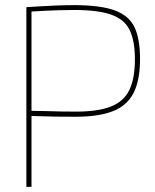

<svg xmlns="http://www.w3.org/2000/svg" viewBox="-20 -730 604 750"><path d="M83 0V-702Q160 -707 200 -708.5Q240 -710 268 -710Q372 -710 428 -689.5Q484 -669 505.5 -623.5Q527 -578 527 -500Q527 -416 501.5 -366.5Q476 -317 420.5 -295.5Q365 -274 276 -274Q231 -274 193.5 -274.5Q156 -275 103 -277V0ZM103 -685V-297Q137 -297 163.5 -296Q190 -295 216.5 -294.5Q243 -294 277 -294Q363 -294 413.5 -314Q464 -334 485.5 -379Q507 -424 507 -499Q507 -568 487.5 -610.5Q468 -653 416.5 -672Q365 -691 269 -691Q243 -691 207.5 -690Q172 -689 103 -685Z"/></svg>

Font: Georama Thin
Style: Regular
Weight: 100
Designer: Jean-Baptiste Levee
Foundry: Production Type
Version: Version 1.000